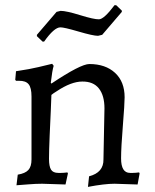

<svg xmlns="http://www.w3.org/2000/svg" viewBox="-20 -712 602 744"><path d="M495.1 -42Q504.4 -42 519 -43.9L521 -40L513.2 2.9L423.8 0Q385.3 0 320.8 12.2L325.2 -28.8Q381.8 -43.5 380.9 -94.2L384.8 -292Q384.8 -341.8 363.3 -369.1Q341.8 -396.5 298.8 -396Q255.9 -396 199.7 -358.4Q186 -350.1 179.2 -344.2Q178.7 -318.4 176.8 -282.2Q174.8 -246.1 172.4 -186Q169.9 -126 169.9 -96.7Q169.9 -67.4 177.7 -54.7Q185.5 -42 206.1 -42H216.8Q226.6 -42 241.2 -43.9L243.2 -40L233.9 2.9L143.1 0Q119.1 0 89.8 2.4Q60.5 4.9 43.9 5.9L48.8 -35.2Q77.6 -40 89.8 -53.2Q102.1 -66.4 102.1 -94.2V-337.9Q102.1 -372.1 90.8 -385.7Q79.6 -399.4 53.2 -398.9H42L39.1 -402.8L42 -436Q97.7 -444.3 129.4 -452.1Q161.1 -460 182.1 -464.8L188 -457Q182.6 -440.4 176.8 -391.1L179.2 -388.2Q292.5 -463.9 326.2 -463.9Q388.7 -463.9 425.8 -429.7Q462.9 -395.5 462.9 -335Q462.9 -309.6 456.1 -225.1Q449.2 -140.6 449.2 -98.1Q449.2 -42 483.9 -42ZM213.9 -606Q189.9 -606 150.9 -550.8H145L123 -571.8V-577.1L199.2 -666L214.8 -669.9Q236.8 -669.9 290.5 -653.3Q344.2 -636.7 363.3 -637.2Q382.8 -637.2 423.8 -691.9H430.2L452.1 -670.9V-666L376 -577.1L359.9 -573.2Q340.8 -573.2 284.2 -589.8Q227.5 -606.4 213.9 -606Z"/></svg>

Font: Alegreya-Regular
Style: Regular
Weight: 400
Designer: Juan Pablo del Peral
Foundry: Juan Pablo del Peral
Version: Version 1.003